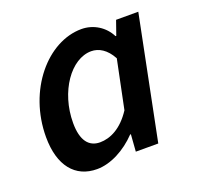

<svg xmlns="http://www.w3.org/2000/svg" viewBox="-97 -607 740 723"><g transform="rotate(-20 272.5 -246.0)"><path d="M175 12C230 12 290 -20 336 -68H339L334 0H424L523 -492H434L414 -435H411C390 -477 347 -504 299 -504C163 -504 35 -355 35 -167C35 -52 88 12 175 12ZM220 -79C176 -79 149 -111 149 -182C149 -308 224 -413 305 -413C335 -413 365 -396 387 -355L347 -161C308 -101 261 -79 220 -79Z"/></g></svg>

Font: Source Sans Pro Semibold
Style: Italic
Weight: 600
Italic angle: -11°
Designer: Paul D. Hunt
Foundry: Adobe Systems Incorporated
Version: Version 3.006;hotconv 1.0.111;makeotfexe 2.5.65597